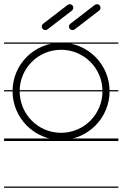

<svg xmlns="http://www.w3.org/2000/svg" viewBox="-22 -666 586 918"><path d="M-2.5 -463V-457H544V-463ZM-2.5 -235V-229H544V-235ZM-2.5 -4V8H544V-4ZM-2.5 226V232H544V226ZM270 -462C142 -462 38 -358 38 -230C38 -102 142 3 270 3C398 3 502 -102 502 -230C502 -358 398 -462 270 -462ZM270 -428C380 -428 468 -339 468 -230C468 -120 380 -31 270 -31C160 -31 72 -120 72 -230C72 -339 160 -428 270 -428ZM205 -525.5 322 -615.5C329.4 -621.2 330.8 -631.9 325.1 -639.4C319.4 -646.8 308.7 -648.2 301.3 -642.5L184.3 -552.5C176.8 -546.8 175.4 -536.1 181.2 -528.6C186.9 -521.2 197.6 -519.8 205 -525.5ZM335 -525.5 452 -615.5C459.4 -621.2 460.8 -631.9 455.1 -639.4C449.4 -646.8 438.7 -648.2 431.3 -642.5L314.3 -552.5C306.8 -546.8 305.4 -536.1 311.2 -528.6C316.9 -521.2 327.6 -519.8 335 -525.5Z"/></svg>

Font: LetsTraceRuled
Style: Medium
Weight: 500
Version: Version 003.000